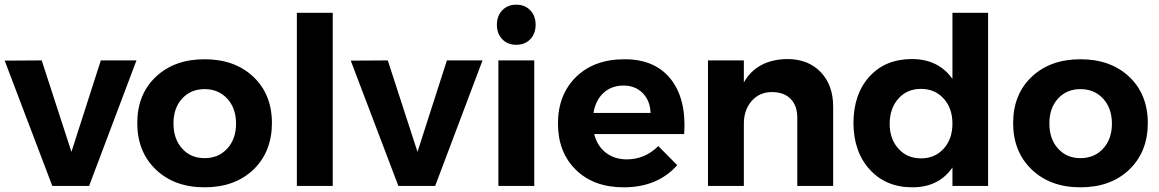

<svg xmlns="http://www.w3.org/2000/svg" viewBox="-23 -797 4968 823"><path d="M-2.9 -537.1 155.8 -538.1 283.2 -146 409.2 -538.1H562L358.9 0H201.2Z M720.7 -267.1Q720.7 -201.2 757.8 -160.2Q794.4 -119.1 854 -119.1Q913.6 -119.1 951.2 -160.2Q988.8 -201.2 988.8 -267.1Q988.8 -333 951.2 -374Q913.6 -415 854 -415Q794.4 -415 757.3 -374Q720.2 -333 720.7 -267.1ZM1063 -69.8Q983.4 5.9 854 5.9Q724.6 5.9 645 -70.3Q565.4 -146.5 565.4 -269.5Q565.4 -392.6 645 -467.8Q724.6 -543 854 -543Q983.4 -543 1063 -467.8Q1142.6 -392.6 1142.6 -269.5Q1142.6 -146.5 1063 -69.8Z M1249.5 0V-742.2H1403.3V0Z M1480.5 -537.1 1639.2 -538.1 1766.6 -146 1892.6 -538.1H2045.4L1842.3 0H1684.6Z M2113.3 0V-538.1H2267.1V0ZM2129.9 -628.9Q2106.9 -652.8 2106.9 -690.9Q2106.9 -729 2129.9 -752.9Q2152.8 -776.9 2189.9 -776.9Q2227.1 -776.9 2250 -752.9Q2272.9 -729 2272.9 -690.9Q2272.9 -652.8 2250 -628.9Q2227.1 -605 2189.9 -605Q2152.8 -605 2129.9 -628.9Z M2648.4 -430.2Q2597.2 -429.7 2563.5 -398.4Q2529.8 -367.2 2521 -313H2765.6Q2763.7 -366.2 2731.4 -398.4Q2699.2 -430.7 2648.4 -430.2ZM2445.8 -466.8Q2523.4 -543 2654.3 -543Q2785.2 -543 2852.5 -457.5Q2919.9 -372.1 2909.7 -222.2H2523.9Q2537.1 -171.4 2573.7 -142.6Q2610.8 -114.3 2662.6 -113.8Q2741.7 -113.8 2798.8 -170.9L2879.9 -88.9Q2794.9 6.3 2649.9 5.9Q2522 5.9 2445.3 -69.3Q2368.7 -144.5 2368.7 -267.6Q2368.7 -390.6 2445.8 -466.8Z M3011.7 0V-538.1H3165.5V-443.8Q3221.7 -542 3351.6 -543.9Q3441.4 -543.9 3495.1 -487.8Q3548.8 -431.6 3548.3 -337.9V0H3394.5V-293Q3394.5 -343.8 3366.2 -373Q3337.9 -402.3 3284.7 -402.3Q3231.4 -401.9 3198.2 -363.3Q3165 -324.7 3165.5 -265.1V0Z M3790.5 -267.1Q3790.5 -201.2 3828.1 -159.7Q3865.2 -118.2 3924.8 -118.2Q3984.4 -118.2 4022 -159.7Q4059.6 -201.2 4059.6 -267.1Q4059.6 -333 4022 -374.5Q3984.4 -416 3924.8 -416Q3865.2 -416 3828.1 -374.5Q3791 -333 3790.5 -267.1ZM3635.3 -270Q3635.7 -394 3704.1 -469.2Q3772.5 -543.9 3885.7 -543.9Q3999 -543.9 4059.6 -459V-742.2H4212.4V0H4059.6V-79.1Q4001 5.9 3887.7 5.9Q3774.4 5.9 3705.1 -70.3Q3635.7 -146.5 3635.3 -270Z M4475.1 -267.1Q4475.1 -201.2 4512.2 -160.2Q4548.8 -119.1 4608.4 -119.1Q4668 -119.1 4705.6 -160.2Q4743.2 -201.2 4743.2 -267.1Q4743.2 -333 4705.6 -374Q4668 -415 4608.4 -415Q4548.8 -415 4511.7 -374Q4474.6 -333 4475.1 -267.1ZM4817.4 -69.8Q4737.8 5.9 4608.4 5.9Q4479 5.9 4399.4 -70.3Q4319.8 -146.5 4319.8 -269.5Q4319.8 -392.6 4399.4 -467.8Q4479 -543 4608.4 -543Q4737.8 -543 4817.4 -467.8Q4897 -392.6 4897 -269.5Q4897 -146.5 4817.4 -69.8Z"/></svg>

Font: TruenoSBd
Style: Demi
Weight: 600
Designer: Julieta Ulanovsky
Foundry: Julieta Ulanovsky
Version: Version 3.001b